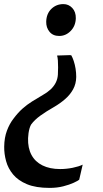

<svg xmlns="http://www.w3.org/2000/svg" viewBox="-26 -769 503 937"><path d="M322 -499Q328.5 -487.5 334 -470.8Q339.5 -454 342.8 -434Q346 -414 346 -393.5Q345.5 -360 331 -333.5Q316.5 -307 292.2 -285.8Q268 -264.5 237 -246.5Q200 -225.5 171.2 -204.8Q142.5 -184 126 -161.5Q121.5 -154 118.2 -142.8Q115 -131.5 113.2 -119Q111.5 -106.5 111 -94.5Q109.5 -47 127.5 -13.2Q145.5 20.5 181.2 38.2Q217 56 267.5 56Q298 56 328.8 49.8Q359.5 43.5 377.5 34.5L360.5 108Q354 113.5 333.5 123Q313 132.5 282.8 140.2Q252.5 148 216 148Q149 148 105.8 130Q62.5 112 38 82.5Q13.5 53 3.8 17.5Q-6 -18 -5.5 -53Q-5 -97 7.8 -131.2Q20.5 -165.5 41 -191.5Q62 -219.5 84 -239Q106 -258.5 130.8 -274Q155.5 -289.5 183 -305.5Q204.5 -317.5 220.5 -332.2Q236.5 -347 245.8 -365Q255 -383 256.5 -404.5Q257.5 -422.5 257.5 -440.5Q257.5 -458.5 256.5 -473.8Q255.5 -489 252.5 -498L315.5 -500ZM344 -680Q343 -642.5 319 -618Q295 -593.5 263 -593.5Q232.5 -593.5 215.8 -613.8Q199 -634 199.5 -663Q200.5 -702 224.5 -725.5Q248.5 -749 283.5 -749Q309 -749 326.8 -730Q344.5 -711 344 -680Z"/></svg>

Font: Merriweather 48pt
Style: Bold Italic
Weight: 700
Italic angle: -7.8°
Version: Version 2.101